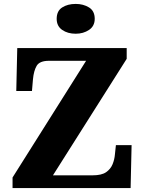

<svg xmlns="http://www.w3.org/2000/svg" viewBox="-20 -959 736 979"><path d="M44 0V-54L419 -649H230Q182 -649 167 -623.5Q152 -598 148 -554L143 -495H63L68 -714H626V-659L250 -65H452Q498 -65 521 -81Q544 -97 554 -121.5Q564 -146 566 -172L571 -219H651L646 0ZM366 -787Q325 -787 297 -806.5Q269 -826 269 -863Q269 -903 297 -921Q325 -939 366 -939Q405 -939 434 -921Q463 -903 463 -863Q463 -826 434 -806.5Q405 -787 366 -787Z"/></svg>

Font: Noto Serif Ethiopic ExtraBold
Style: Regular
Weight: 800
Version: Version 2.102